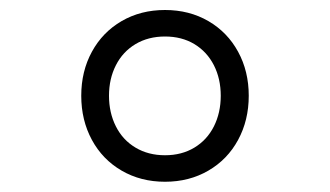

<svg xmlns="http://www.w3.org/2000/svg" viewBox="-20 -797 660 384"><path d="M142.5 -605.5Q142.5 -654.5 163.8 -693.5Q185 -732.5 223.2 -754.8Q261.5 -777 310 -777Q358.5 -777 396.8 -754.8Q435 -732.5 456.2 -693.5Q477.5 -654.5 477.5 -605.5Q477.5 -556.5 456.2 -517.2Q435 -478 396.8 -455.8Q358.5 -433.5 310 -433.5Q261.5 -433.5 223.2 -455.8Q185 -478 163.8 -517.2Q142.5 -556.5 142.5 -605.5ZM421.5 -605.5Q421.5 -639.5 407.8 -666.5Q394 -693.5 368.8 -708.8Q343.5 -724 310 -724Q276.5 -724 251 -708.8Q225.5 -693.5 211.8 -666.5Q198 -639.5 198 -605.5Q198 -571.5 211.8 -544.2Q225.5 -517 251 -501.8Q276.5 -486.5 310 -486.5Q343.5 -486.5 368.8 -501.8Q394 -517 407.8 -544.2Q421.5 -571.5 421.5 -605.5Z"/></svg>

Font: Monaspace Argon Var ExtraLight
Style: Regular
Weight: 200
Designer: Riley Cran and the Lettermatic Team
Version: Version 1.200 (Monaspace Argon Var)